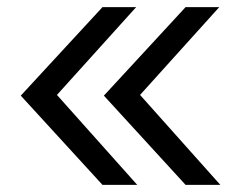

<svg xmlns="http://www.w3.org/2000/svg" viewBox="-20 -516 682 536"><path d="M38 0ZM360 -496 139 -251 363 0H266L38 -249L266 -496ZM592 -496 371 -251 595 0H498L270 -249L498 -496Z"/></svg>

Font: Rosa Sans
Style: Regular
Weight: 400
Designer: Pentagram / MCKL
Foundry: Pentagram / MCKL
Version: Version 1.005;September 16, 2019;FontCreator 11.5.0.2425 64-